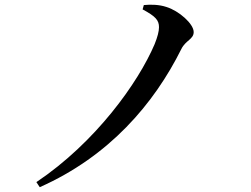

<svg xmlns="http://www.w3.org/2000/svg" viewBox="-20 -744 1040 797"><path d="M572 -705C626 -676 640 -660 640 -631C640 -614 634 -591 622 -561C554 -401 377 -153 131 12L145 33C433 -95 619 -312 733 -541C751 -577 784 -581 784 -611C784 -645 723 -699 671 -715C641 -725 607 -726 577 -723Z"/></svg>

Font: Noto Serif JP SemiBold
Style: Regular
Weight: 600
Designer: Ryoko NISHIZUKA 西塚涼子 (kana & ideographs); Frank Grießhammer (Latin, Greek & Cyrillic); Wenlong ZHANG 张文龙 (bopomofo); San
Foundry: Adobe
Version: Version 2.001;hotconv 1.1.0;makeotfexe 2.6.0